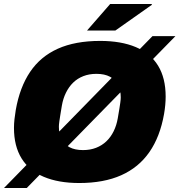

<svg xmlns="http://www.w3.org/2000/svg" viewBox="-20 -905 899 962"><path d="M377 12Q273 12 199.5 -19Q126 -50 88 -111.5Q50 -173 50 -264Q50 -285 52.5 -307.5Q55 -330 59 -354Q79 -468 131 -545Q183 -622 270 -661Q357 -700 482 -700Q587 -700 660.5 -669Q734 -638 772 -576Q810 -514 810 -421Q810 -401 808 -379Q806 -357 802 -334Q782 -220 728.5 -143Q675 -66 587.5 -27Q500 12 377 12ZM396 -153Q432 -153 461.5 -164.5Q491 -176 513 -197Q535 -218 549.5 -247.5Q564 -277 570 -312Q575 -341 578 -359.5Q581 -378 582.5 -389Q584 -400 584.5 -406Q585 -412 585 -417Q585 -453 571.5 -479.5Q558 -506 531 -520.5Q504 -535 463 -535Q427 -535 397.5 -523.5Q368 -512 346.5 -491Q325 -470 310.5 -440.5Q296 -411 290 -376Q285 -346 282 -327.5Q279 -309 277.5 -298Q276 -287 275.5 -281Q275 -275 275 -270Q275 -235 288 -208.5Q301 -182 328 -167.5Q355 -153 396 -153ZM0 37 744 -724H859L114 37ZM416 -752 532 -885H740L741 -881L558 -752Z"/></svg>

Font: Archivo SemiBold Black
Style: Italic
Weight: 900
Italic angle: -10°
Version: Version 2.001